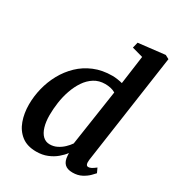

<svg xmlns="http://www.w3.org/2000/svg" viewBox="-194 -938 984 1069"><g transform="rotate(30 298.0 -403.5)"><path d="M480 -97.5Q478 -79.5 481.5 -70Q485 -60.5 495 -60.5Q503.5 -60.5 514 -65.8Q524.5 -71 541 -84L554.5 -55Q549 -48.5 533.5 -32.8Q518 -17 492.8 -3.5Q467.5 10 434 10Q400 10 383 -6.8Q366 -23.5 364 -57.5L363 -74.5Q348.5 -54.5 325.2 -35Q302 -15.5 270.8 -2.8Q239.5 10 200.5 10Q142 10 105.5 -18.5Q69 -47 52 -94.2Q35 -141.5 35 -198Q35 -250 48 -302.8Q61 -355.5 87 -403Q113 -450.5 151.8 -487.8Q190.5 -525 242.2 -546.5Q294 -568 358.5 -568Q373.5 -568 390.8 -565.5Q408 -563 423.5 -559L448.5 -741.5L378 -761L387 -797.5L557 -817L581.5 -804ZM413 -492.5Q399 -501 381.8 -504.8Q364.5 -508.5 346.5 -508.5Q307 -508.5 276.8 -489.5Q246.5 -470.5 225 -438.5Q203.5 -406.5 189.8 -366.8Q176 -327 170 -284.8Q164 -242.5 164 -204Q164 -161.5 173.5 -129.5Q183 -97.5 201.2 -80Q219.5 -62.5 245.5 -62.5Q270.5 -62.5 292.2 -73.5Q314 -84.5 331.2 -101Q348.5 -117.5 359.5 -134Z"/></g></svg>

Font: Merriweather Light 18pt SemiBold
Style: Italic
Weight: 600
Italic angle: -7.8°
Version: Version 2.101